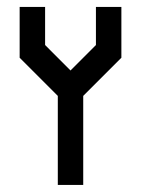

<svg xmlns="http://www.w3.org/2000/svg" viewBox="-20 -618 406 553"><path d="M36.6 -598.1H109.9V-488.3L183.1 -415L256.3 -488.3V-598.1H329.6V-451.7L219.7 -341.8V-85.4H146.5V-341.8L36.6 -451.7Z"/></svg>

Font: BabelStone Khitan Seal Glyphs
Style: Regular
Weight: 400
Designer: Andrew West
Foundry: BabelStone
Version: Version 1.004